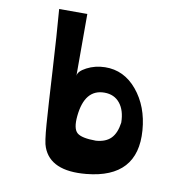

<svg xmlns="http://www.w3.org/2000/svg" viewBox="-92 -942 1057 1054"><g transform="rotate(10 436.5 -415.5)"><path d="M457 16Q259 35 213 -89Q202 -114 194.5 -216Q187 -318 176 -511.5Q165 -705 153 -850H310V-504Q310 -530 356 -554Q402 -578 457 -579Q563 -581 636 -493Q709 -405 719 -273Q739 -11 457 16ZM477 -173Q532 -177 560.5 -206.5Q589 -236 597 -295Q596 -363 564.5 -402Q533 -441 478 -441Q368 -441 353 -289Q346 -218 371.5 -195.5Q397 -173 477 -173Z"/></g></svg>

Font: OpenDyslexic
Style: Bold
Weight: 800
Designer: Abbie Gonzalez
Version: Version 0.920;hotconv 1.0.109;makeotfexe 2.5.65596